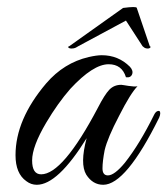

<svg xmlns="http://www.w3.org/2000/svg" viewBox="-20 -510 464 532"><path d="M279 -24Q297 -24 326 -59Q367 -111 407 -192Q411 -200 416 -202Q424 -205 424 -196Q424 -191 421 -184Q329 2 266 2Q237 2 219 -26Q201 -56 220 -127Q140 2 82 2Q66 2 53 -8Q23 -29 23 -80Q23 -179 108 -279Q157 -336 226 -352Q248 -357 262 -357Q308 -357 340 -325Q350 -314 346 -304Q342 -294 329 -296Q318 -332 281 -332Q238 -332 175 -264Q140 -224 108 -170Q69 -104 69 -65.5Q69 -27 94 -27Q154 -27 251 -211Q270 -248 283 -261.5Q296 -275 316 -275Q318 -275 323.5 -274Q329 -273 336 -272Q343 -271 350 -270.5Q357 -270 361 -271Q342 -252 310 -189Q278 -128 270 -94Q264 -63 264 -43.5Q264 -24 279 -24ZM197 -382Q190 -377 183.5 -376Q177 -375 173.5 -376Q170 -377 169 -379Q168 -381 172 -382L321 -488Q359 -493 359 -488L395 -382Q398 -381 397 -379Q396 -377 393 -376Q390 -375 385 -376Q380 -377 375 -382L329 -453Z"/></svg>

Font: #9Slide05 Great Vibes
Style: Regular
Weight: 400
Designer: Robert E. Leuschke
Foundry: Robert E. Leuschke
Version: Version 1.001